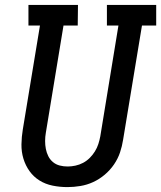

<svg xmlns="http://www.w3.org/2000/svg" viewBox="-20 -755 657 783"><path d="M255 8Q224 8 194.5 2Q165 -4 141 -19Q117 -34 100.5 -57Q84 -80 75.5 -108Q67 -136 67.5 -166.5Q68 -197 73 -227L143 -651H96V-735H298L297 -651H239L167 -214Q164 -197 164 -180Q164 -163 167 -147.5Q170 -132 177 -118Q184 -104 196 -94Q208 -84 223.5 -80Q239 -76 256 -76Q271 -76 287.5 -79.5Q304 -83 319 -91Q334 -99 346 -111Q358 -123 367 -137.5Q376 -152 381 -167.5Q386 -183 389 -199L463 -651H416V-735H617V-651H559L482 -185Q478 -159 469.5 -133.5Q461 -108 445 -84.5Q429 -61 407 -42.5Q385 -24 360 -12.5Q335 -1 308 3.5Q281 8 255 8Z"/></svg>

Font: Iosevka Etoile Medium
Style: Italic
Weight: 500
Italic angle: -9°
Designer: Belleve Invis
Foundry: Belleve Invis
Version: Version 22.1.2; ttfautohint (v1.8.4)